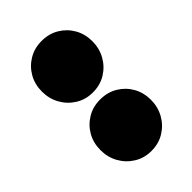

<svg xmlns="http://www.w3.org/2000/svg" viewBox="-159 -532 603 603"><g transform="rotate(-45 142.5 -230.0)"><path d="M144 15Q112 15 86.8 -0.8Q61.5 -16.5 47 -42.5Q32.5 -68.5 32.5 -100Q32.5 -132 47 -157.5Q61.5 -183 86.8 -198.2Q112 -213.5 144 -213.5Q177 -213.5 202.2 -198.2Q227.5 -183 242 -157.5Q256.5 -132 256.5 -100Q256.5 -68.5 242 -42.5Q227.5 -16.5 202.2 -0.8Q177 15 144 15ZM144 -245Q112 -245 86.8 -260.8Q61.5 -276.5 47 -302.5Q32.5 -328.5 32.5 -360Q32.5 -392 47 -417.5Q61.5 -443 86.8 -458.2Q112 -473.5 144 -473.5Q177 -473.5 202.2 -458.2Q227.5 -443 242 -417.5Q256.5 -392 256.5 -360Q256.5 -328.5 242 -302.5Q227.5 -276.5 202.2 -260.8Q177 -245 144 -245Z"/></g></svg>

Font: Fraunces 144pt S100 Black
Style: Regular
Weight: 900
Version: Version 1.000